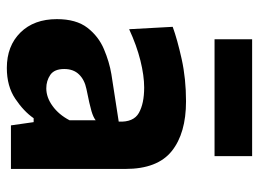

<svg xmlns="http://www.w3.org/2000/svg" viewBox="-118 -628 758 562"><g transform="rotate(90 261.0 -347.0)"><path d="M179 12Q114.5 12 75.2 -27.8Q36 -67.5 36 -134.5Q36 -191 61.2 -223.8Q86.5 -256.5 123.8 -272.2Q161 -288 197 -294L336 -315.5Q338 -359 310.5 -374.5Q283 -390 236 -390Q201.5 -390 157.2 -379Q113 -368 65.5 -346L58.5 -473.5Q95.5 -487 153 -499.8Q210.5 -512.5 276.5 -512.5Q370 -512.5 422.2 -470.8Q474.5 -429 474.5 -335V0H347L337.5 -66.5H326Q306 -37.5 269.2 -12.8Q232.5 12 179 12ZM238.5 -103.5Q265 -103.5 290.2 -121.8Q315.5 -140 332 -171.5V-248Q323 -241 305.5 -235.8Q288 -230.5 240.5 -221Q213.5 -215.5 197.8 -199.2Q182 -183 182 -156Q182 -127 199.2 -115.2Q216.5 -103.5 238.5 -103.5ZM95 -596V-706H437V-596Z"/></g></svg>

Font: Commissioner
Style: Bold
Weight: 700
Designer: Kostas Bartsokas
Foundry: Kostas Bartsokas
Version: Version 1.000; ttfautohint (v1.8.3)